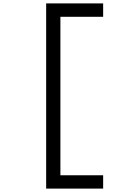

<svg xmlns="http://www.w3.org/2000/svg" viewBox="-20 -1020 707 1123"><path d="M250 -1000H583.3V-921.9H333.3V5.2H583.3V83.3Q583.3 83.3 250 83.3Q250 83.3 250 -1000Z"/></svg>

Font: Monoid
Style: Regular
Weight: 400
Width: 4
Monospace: yes
Designer: Andreas Larsen (@larsenwork)
Version: Version 0.61